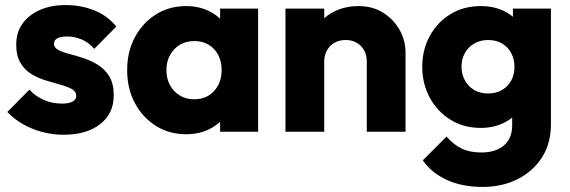

<svg xmlns="http://www.w3.org/2000/svg" viewBox="-20 -520 2249 758"><path d="M231 12Q188 12 146.5 1Q105 -10 69.5 -30.5Q34 -51 9 -78L96 -166Q120 -140 153 -125.5Q186 -111 225 -111Q252 -111 266.5 -119Q281 -127 281 -141Q281 -159 263.5 -168.5Q246 -178 219 -185.5Q192 -193 162 -202Q132 -211 105 -227Q78 -243 61 -271.5Q44 -300 44 -344Q44 -391 68 -425.5Q92 -460 136 -480Q180 -500 239 -500Q301 -500 353.5 -478.5Q406 -457 439 -415L352 -327Q329 -354 300.5 -365Q272 -376 245 -376Q219 -376 206 -368.5Q193 -361 193 -347Q193 -332 210 -323Q227 -314 254 -307Q281 -300 311 -290Q341 -280 368 -263Q395 -246 412 -217.5Q429 -189 429 -143Q429 -72 375.5 -30Q322 12 231 12Z M715 10Q648 10 595.5 -23Q543 -56 512.5 -113Q482 -170 482 -243Q482 -316 512.5 -373Q543 -430 595.5 -463Q648 -496 715 -496Q764 -496 803.5 -477Q843 -458 868 -424.5Q893 -391 896 -348V-138Q893 -95 868.5 -61.5Q844 -28 804 -9Q764 10 715 10ZM746 -128Q795 -128 825 -160.5Q855 -193 855 -243Q855 -277 841.5 -303Q828 -329 803.5 -343.5Q779 -358 747 -358Q715 -358 690.5 -343.5Q666 -329 651.5 -303Q637 -277 637 -243Q637 -210 651 -184Q665 -158 690 -143Q715 -128 746 -128ZM849 0V-131L872 -249L849 -367V-486H999V0Z M1428 0V-277Q1428 -315 1404.5 -338.5Q1381 -362 1345 -362Q1320 -362 1301 -351.5Q1282 -341 1271 -321.5Q1260 -302 1260 -277L1201 -306Q1201 -363 1226 -406Q1251 -449 1295.5 -472.5Q1340 -496 1396 -496Q1450 -496 1491.5 -470.5Q1533 -445 1557 -403Q1581 -361 1581 -311V0ZM1107 0V-486H1260V0Z M1885 218Q1805 218 1744.5 190.5Q1684 163 1649 113L1743 19Q1769 50 1801.5 66Q1834 82 1880 82Q1937 82 1969.5 54Q2002 26 2002 -25V-149L2028 -255L2005 -361V-486H2155V-29Q2155 46 2120 101Q2085 156 2024 187Q1963 218 1885 218ZM1878 -15Q1811 -15 1759 -47Q1707 -79 1677 -134Q1647 -189 1647 -256Q1647 -324 1677 -378.5Q1707 -433 1759 -464.5Q1811 -496 1878 -496Q1928 -496 1967.5 -477.5Q2007 -459 2031.5 -425.5Q2056 -392 2059 -348V-163Q2056 -120 2031.5 -86.5Q2007 -53 1967 -34Q1927 -15 1878 -15ZM1907 -151Q1939 -151 1962.5 -165Q1986 -179 1998.5 -202.5Q2011 -226 2011 -256Q2011 -286 1998.5 -310Q1986 -334 1962.5 -348Q1939 -362 1907 -362Q1876 -362 1852 -348Q1828 -334 1815 -310Q1802 -286 1802 -256Q1802 -228 1815 -203.5Q1828 -179 1851.5 -165Q1875 -151 1907 -151Z"/></svg>

Font: Outfit Thin
Style: Bold
Weight: 700
Version: Version 1.100;gftools[0.9.27]